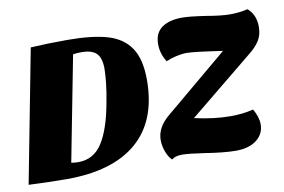

<svg xmlns="http://www.w3.org/2000/svg" viewBox="-80 -801 1390 939"><g transform="rotate(-10 614.5 -331.5)"><path d="M301 -665Q425 -665 500.5 -643Q576 -621 614 -564.5Q652 -508 652 -406Q652 -203 531.5 -99Q411 5 182 5Q144 5 91.5 3.5Q39 2 -7 0L120 -660Q202 -665 301 -665ZM252 -67Q329 -67 372 -134.5Q415 -202 438 -332Q447 -377 452 -422Q457 -467 457 -495Q457 -548 434.5 -571Q412 -594 359 -594Q337 -594 318 -591L217 -70Q237 -67 252 -67ZM867 -501Q842 -501 813.5 -494.5Q785 -488 763 -478Q736 -520 736 -567Q736 -622 772.5 -648.5Q809 -675 874 -675Q910 -675 990 -663Q1064 -650 1109 -650Q1156 -650 1196 -660Q1236 -626 1236 -566Q1236 -528 1219.5 -500Q1203 -472 1168 -444L846 -181Q942 -159 1024 -159Q1087 -159 1138 -172Q1162 -130 1162 -95Q1162 -47 1124 -17.5Q1086 12 1021 12Q963 12 863 -4Q788 -15 758 -15Q723 -15 706 0Q690 -14 678.5 -43.5Q667 -73 667 -103Q667 -166 729 -217L1043 -480Q901 -501 867 -501Z"/></g></svg>

Font: Sansita ExtraBold Italic
Style: Regular
Weight: 800
Italic angle: -11°
Designer: Pablo Cosgaya
Foundry: Omnibus-Type
Version: Version 1.006